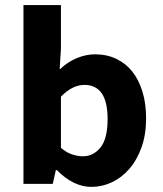

<svg xmlns="http://www.w3.org/2000/svg" viewBox="-20 -721 640 753"><path d="M338 12Q303 12 268.5 -5Q234 -22 203 -54H199L187 0H72V-701H219V-529L214 -451H217Q245 -478 281 -493Q317 -508 353 -508Q399 -508 436.5 -490Q474 -472 499.5 -439.5Q525 -407 539 -360.5Q553 -314 553 -257Q553 -193 535 -143Q517 -93 487 -58.5Q457 -24 418.5 -6Q380 12 338 12ZM305 -108Q346 -108 374 -142.5Q402 -177 402 -254Q402 -388 311 -388Q264 -388 219 -342V-141Q240 -123 262.5 -115.5Q285 -108 305 -108Z"/></svg>

Font: Source Code Pro
Style: Bold
Weight: 700
Monospace: yes
Designer: Paul D. Hunt, Teo Tuominen
Foundry: Adobe Systems Incorporated
Version: Version 2.030;PS 1.000;hotconv 16.6.51;makeotf.lib2.5.65220